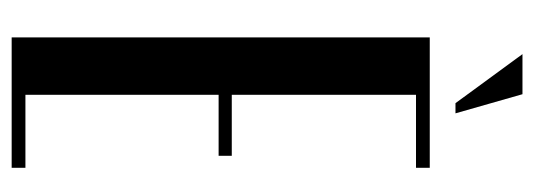

<svg xmlns="http://www.w3.org/2000/svg" viewBox="-306 -588 894 321"><g transform="rotate(90 140.5 -427.0)"><path d="M260 -699V-676H138V-368H240V-346H138V-23H260V0H42V-699ZM152 -742 70 -854H137L169 -742Z"/></g></svg>

Font: Moniqa Narrow Heading
Style: Bold
Weight: 700
Width: 4
Designer: Rajesh Rajput
Foundry: Rajesh Rajput
Version: Version 1.000